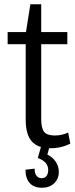

<svg xmlns="http://www.w3.org/2000/svg" viewBox="-20 -691 355 904"><path d="M219 7Q158 7 129.5 -25.5Q101 -58 101 -128V-532L123 -671H174V-132Q174 -87 188 -70Q202 -53 238 -53Q255 -53 270.5 -56.5Q286 -60 301 -67L311 -15Q298 -8 282.5 -3Q267 2 251 4.5Q235 7 219 7ZM16 -540H297V-483H16ZM178 193Q140 193 120 171Q100 149 100 108L143 103Q143 125 152 136.5Q161 148 176 148Q191 148 199 137.5Q207 127 207 110Q207 90 195 76Q183 62 158 53L173 0H213L203 37Q228 49 242.5 70.5Q257 92 257 118Q257 151 235 172Q213 193 178 193Z"/></svg>

Font: Pathway Extreme SemiCondensed Light
Style: Regular
Weight: 300
Width: 4
Version: Version 1.001;gftools[0.9.26]